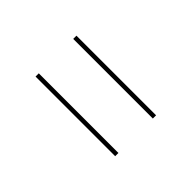

<svg xmlns="http://www.w3.org/2000/svg" viewBox="-8 -548 566 566"><g transform="rotate(45 275.0 -265.0)"><path d="M440.5 -336.5H108.5V-350H440.5ZM440.5 -179.5H108.5V-193H440.5Z"/></g></svg>

Font: Epilogue Thin
Style: Regular
Weight: 250
Designer: Tyler Finck
Foundry: Etcetera Type Co
Version: Version 2.111